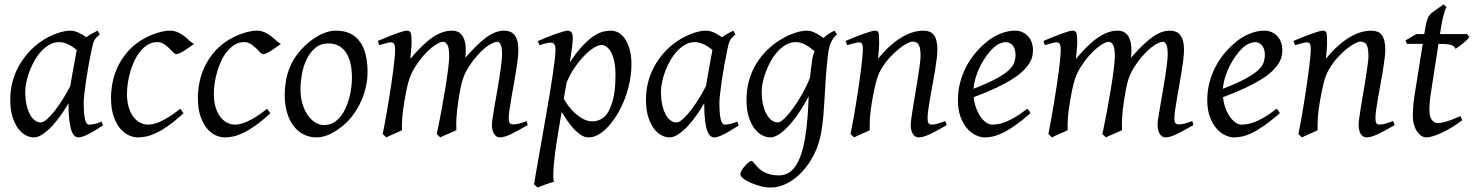

<svg xmlns="http://www.w3.org/2000/svg" viewBox="-20 -594 6586 858"><path d="M294.4 -210.4Q297.9 -232.4 302 -256.1Q306.2 -279.8 310.3 -301.8Q314.5 -323.7 317.6 -342Q320.8 -360.4 322.8 -371.1Q315.4 -377 306.6 -383.1Q297.9 -389.2 287.8 -394.3Q277.8 -399.4 266.8 -402.6Q255.9 -405.8 244.1 -405.8Q221.7 -405.8 201.9 -394.8Q182.1 -383.8 165.3 -365.7Q148.4 -347.7 135 -324.5Q121.6 -301.3 112.3 -276.6Q103 -252 97.9 -228Q92.8 -204.1 92.8 -185.1Q92.8 -153.3 98.1 -127.9Q103.5 -102.5 112.8 -84.5Q122.1 -66.4 134.8 -56.6Q147.5 -46.9 162.1 -46.9Q173.8 -46.9 190.7 -61.8Q207.5 -76.7 225.8 -100.3Q244.1 -124 262.2 -153.1Q280.3 -182.1 294.4 -210.4ZM439.9 -33.2Q397.5 -5.4 371.3 7.3Q345.2 20 331.1 20Q322.3 20 314.2 13.9Q306.2 7.8 299.8 -9Q293.5 -25.9 289.8 -55.7Q286.1 -85.4 286.1 -132.8Q273.4 -110.4 255.1 -83.7Q236.8 -57.1 215.8 -33.9Q194.8 -10.7 172.6 4.6Q150.4 20 129.9 20Q113.8 20 95.5 10.7Q77.1 1.5 61.8 -18.8Q46.4 -39.1 36.1 -71Q25.9 -103 25.9 -148.9Q25.9 -187.5 34.9 -224.4Q43.9 -261.2 62 -294.9Q80.1 -328.6 106.2 -358.2Q132.3 -387.7 167 -411.1Q180.2 -419.9 196 -428.2Q211.9 -436.5 228.8 -442.9Q245.6 -449.2 262.2 -453.1Q278.8 -457 293.9 -457Q304.2 -457 314 -454.3Q323.7 -451.7 332.8 -447.3Q341.8 -442.9 350.1 -437.7Q358.4 -432.6 365.7 -427.7Q377 -436 389.6 -443.1Q402.3 -450.2 416 -457L425.8 -439.9Q417.5 -433.1 412.1 -427.7Q406.7 -422.4 402.6 -415.3Q398.4 -408.2 395.5 -397.9Q392.6 -387.7 389.2 -371.1Q381.8 -335.9 375.2 -299.1Q368.7 -262.2 364 -229.5Q359.4 -196.8 356.7 -171.9Q354 -147 354 -136.2Q354 -108.4 355.7 -89.4Q357.4 -70.3 360.4 -58.8Q363.3 -47.4 367.7 -42.2Q372.1 -37.1 377.9 -37.1Q387.7 -37.1 401.1 -39.8Q414.6 -42.5 434.1 -50.8Z M847.2 -397.9Q836.9 -390.6 825.4 -382.3Q814 -374 803.2 -367.4Q792.5 -360.8 783 -356.4Q773.4 -352.1 767.1 -352.1Q761.7 -352.1 753.9 -360.4Q746.1 -368.7 735.6 -378.9Q725.1 -389.2 711.9 -397.5Q698.7 -405.8 683.1 -405.8Q660.6 -405.8 642.1 -395Q623.5 -384.3 608.4 -366.2Q593.3 -348.1 581.8 -324.5Q570.3 -300.8 562.7 -275.1Q555.2 -249.5 551.3 -223.6Q547.4 -197.8 547.4 -174.8Q547.4 -143.1 554.4 -117.7Q561.5 -92.3 574.2 -74.5Q586.9 -56.6 604.5 -46.9Q622.1 -37.1 643.1 -37.1Q651.9 -37.1 665.5 -40Q679.2 -43 697 -51Q714.8 -59.1 736.8 -72.8Q758.8 -86.4 785.2 -107.9Q789.1 -102.5 793.5 -97.2Q797.9 -91.8 800.3 -87.9Q762.2 -53.2 731.9 -32Q701.7 -10.7 677 0.7Q652.3 12.2 632.6 16.1Q612.8 20 595.2 20Q578.6 20 558.1 11.7Q537.6 3.4 519.3 -17.1Q501 -37.6 488.5 -71.8Q476.1 -106 476.1 -157.2Q476.1 -189.9 482.9 -224.9Q489.7 -259.8 505.1 -293.2Q520.5 -326.7 545.2 -356.9Q569.8 -387.2 606 -411.1Q619.6 -419.9 636.2 -428.2Q652.8 -436.5 670.7 -442.9Q688.5 -449.2 705.8 -453.1Q723.1 -457 738.3 -457Q759.8 -457 776.6 -448.7Q793.5 -440.4 806.6 -429.9Q819.8 -419.4 829.8 -409.9Q839.8 -400.4 847.2 -397.9Z M1235.4 -397.9Q1225.1 -390.6 1213.6 -382.3Q1202.1 -374 1191.4 -367.4Q1180.7 -360.8 1171.1 -356.4Q1161.6 -352.1 1155.3 -352.1Q1149.9 -352.1 1142.1 -360.4Q1134.3 -368.7 1123.8 -378.9Q1113.3 -389.2 1100.1 -397.5Q1086.9 -405.8 1071.3 -405.8Q1048.8 -405.8 1030.3 -395Q1011.7 -384.3 996.6 -366.2Q981.4 -348.1 970 -324.5Q958.5 -300.8 950.9 -275.1Q943.4 -249.5 939.5 -223.6Q935.5 -197.8 935.5 -174.8Q935.5 -143.1 942.6 -117.7Q949.7 -92.3 962.4 -74.5Q975.1 -56.6 992.7 -46.9Q1010.3 -37.1 1031.2 -37.1Q1040 -37.1 1053.7 -40Q1067.4 -43 1085.2 -51Q1103 -59.1 1125 -72.8Q1147 -86.4 1173.3 -107.9Q1177.2 -102.5 1181.6 -97.2Q1186 -91.8 1188.5 -87.9Q1150.4 -53.2 1120.1 -32Q1089.8 -10.7 1065.2 0.7Q1040.5 12.2 1020.8 16.1Q1001 20 983.4 20Q966.8 20 946.3 11.7Q925.8 3.4 907.5 -17.1Q889.2 -37.6 876.7 -71.8Q864.3 -106 864.3 -157.2Q864.3 -189.9 871.1 -224.9Q877.9 -259.8 893.3 -293.2Q908.7 -326.7 933.3 -356.9Q958 -387.2 994.1 -411.1Q1007.8 -419.9 1024.4 -428.2Q1041 -436.5 1058.8 -442.9Q1076.7 -449.2 1094 -453.1Q1111.3 -457 1126.5 -457Q1147.9 -457 1164.8 -448.7Q1181.6 -440.4 1194.8 -429.9Q1208 -419.4 1218 -409.9Q1228 -400.4 1235.4 -397.9Z M1552.7 -246.1Q1552.7 -320.8 1525.4 -360.4Q1498 -399.9 1447.8 -399.9Q1412.6 -399.9 1388.7 -379.6Q1364.7 -359.4 1350.1 -328.6Q1335.4 -297.9 1329.1 -262Q1322.8 -226.1 1322.8 -194.8Q1322.8 -162.1 1330.8 -133.1Q1338.9 -104 1353.3 -82.3Q1367.7 -60.5 1387 -47.9Q1406.2 -35.2 1428.7 -35.2Q1451.2 -35.2 1469 -45.2Q1486.8 -55.2 1500.7 -72Q1514.6 -88.9 1524.4 -110.6Q1534.2 -132.3 1540.5 -155.8Q1546.9 -179.2 1549.8 -202.6Q1552.7 -226.1 1552.7 -246.1ZM1622.6 -272.9Q1622.6 -240.2 1615.2 -206.8Q1607.9 -173.3 1593.8 -141.8Q1579.6 -110.4 1558.8 -81.8Q1538.1 -53.2 1510.7 -30.8Q1498 -20.5 1483.9 -11.2Q1469.7 -2 1455.1 5.1Q1440.4 12.2 1425.3 16.1Q1410.2 20 1395.5 20Q1361.3 20 1334.7 5.6Q1308.1 -8.8 1289.8 -33.9Q1271.5 -59.1 1262 -93.5Q1252.4 -127.9 1252.4 -168Q1252.4 -203.1 1258.3 -235.6Q1264.2 -268.1 1277.3 -298.3Q1290.5 -328.6 1312.5 -356.4Q1334.5 -384.3 1366.7 -410.2Q1391.6 -429.7 1421.4 -443.4Q1451.2 -457 1481.4 -457Q1519.5 -457 1546.4 -443.4Q1573.2 -429.7 1590.1 -405.3Q1606.9 -380.9 1614.7 -347.2Q1622.6 -313.5 1622.6 -272.9Z M2338.4 -35.2Q2293 -8.8 2263.2 5.6Q2233.4 20 2212.4 20Q2198.2 20 2188.2 4.6Q2178.2 -10.7 2178.2 -37.1Q2178.2 -45.9 2181.6 -67.9Q2185.1 -89.8 2189.9 -119.4Q2194.8 -148.9 2200.9 -182.6Q2207 -216.3 2211.9 -248.3Q2216.8 -280.3 2220.2 -307.6Q2223.6 -335 2223.6 -351.1Q2223.6 -381.3 2217.5 -394.3Q2211.4 -407.2 2202.6 -407.2Q2193.4 -407.2 2179.2 -400.6Q2165 -394 2147.9 -380.1Q2130.9 -366.2 2111.6 -344.5Q2092.3 -322.8 2073.2 -293Q2062.5 -275.9 2055.4 -259.3Q2048.3 -242.7 2043.7 -224.9Q2039.1 -207 2035.6 -187.3Q2032.2 -167.5 2028.3 -144Q2021.5 -99.6 2019.8 -67.9Q2018.1 -36.1 2019.5 -12.2Q2012.7 -8.8 2002.9 -4.6Q1993.2 -0.5 1982.9 3.9Q1972.7 8.3 1963.1 12.5Q1953.6 16.6 1947.3 20L1931.6 4.9Q1942.4 -44.9 1952.4 -98.6Q1962.4 -152.3 1970.2 -200.4Q1978 -248.5 1982.7 -286.1Q1987.3 -323.7 1987.3 -341.8Q1987.3 -378.9 1979.7 -393.1Q1972.2 -407.2 1958.5 -407.2Q1952.1 -407.2 1939 -400.9Q1925.8 -394.5 1908.7 -380.6Q1891.6 -366.7 1872.3 -345.2Q1853 -323.7 1834.5 -293.9Q1824.2 -278.3 1817.1 -261.7Q1810.1 -245.1 1804.9 -226.8Q1799.8 -208.5 1795.7 -188Q1791.5 -167.5 1787.6 -144Q1779.8 -99.6 1777.6 -67.6Q1775.4 -35.6 1776.4 -12.2Q1770 -8.8 1760.5 -4.6Q1751 -0.5 1741 3.9Q1731 8.3 1721.7 12.5Q1712.4 16.6 1706.5 20L1690.4 4.9Q1697.3 -29.3 1703.9 -66.7Q1710.4 -104 1716.6 -141.1Q1722.7 -178.2 1728 -213.6Q1733.4 -249 1737.3 -279.3Q1741.2 -309.6 1743.4 -333.3Q1745.6 -356.9 1745.6 -371.1Q1745.6 -382.3 1744.1 -388.9Q1742.7 -395.5 1740 -399.2Q1737.3 -402.8 1733.9 -403.8Q1730.5 -404.8 1726.6 -404.8Q1721.7 -404.8 1713.1 -402.8Q1704.6 -400.9 1695.8 -398.4Q1685.5 -395.5 1674.3 -392.1L1668.5 -411.1Q1689 -419.9 1709.5 -428.2Q1730 -436.5 1747.6 -442.9Q1765.1 -449.2 1778.3 -453.1Q1791.5 -457 1797.4 -457Q1804.7 -457 1809.1 -454.6Q1813.5 -452.1 1815.7 -446Q1817.9 -439.9 1818.6 -429Q1819.3 -418 1819.3 -400.9Q1819.3 -395.5 1818.6 -387.5Q1817.9 -379.4 1817.1 -369.9Q1816.4 -360.4 1815.2 -350.1Q1814 -339.8 1813.5 -331.1Q1842.3 -365.2 1867.4 -389.4Q1892.6 -413.6 1915.3 -428.5Q1938 -443.4 1958.7 -450.2Q1979.5 -457 1999.5 -457Q2017.6 -457 2029.8 -449.7Q2042 -442.4 2048.8 -430.2Q2055.7 -418 2058.6 -402.6Q2061.5 -387.2 2061.5 -371.1Q2061.5 -361.8 2061 -354.2Q2060.5 -346.7 2059.6 -335.9Q2087.9 -368.7 2111.8 -391.6Q2135.7 -414.6 2156.5 -429.2Q2177.2 -443.8 2196 -450.4Q2214.8 -457 2233.4 -457Q2247.6 -457 2259.3 -452.4Q2271 -447.8 2279.3 -437.5Q2287.6 -427.2 2292 -410.9Q2296.4 -394.5 2296.4 -371.1Q2296.4 -352.5 2293.2 -326.4Q2290 -300.3 2285.2 -271Q2280.3 -241.7 2274.9 -210.9Q2269.5 -180.2 2264.6 -152.6Q2259.8 -125 2256.6 -102.3Q2253.4 -79.6 2253.4 -65.9Q2253.4 -49.3 2258.3 -43.7Q2263.2 -38.1 2271.5 -38.1Q2285.6 -38.1 2299.6 -41.7Q2313.5 -45.4 2333.5 -53.2Z M2667.5 -393.1Q2654.3 -393.1 2634.3 -380.9Q2614.3 -368.7 2592.3 -346.4Q2570.3 -324.2 2548.8 -293.2Q2527.3 -262.2 2511.7 -224.6L2499.5 -153.3Q2506.8 -138.7 2520 -120.8Q2533.2 -103 2550.3 -87.6Q2567.4 -72.3 2586.9 -62Q2606.4 -51.8 2626.5 -51.8Q2652.8 -51.8 2673.1 -66.2Q2693.4 -80.6 2704.6 -106.9Q2713.4 -126 2718.8 -146.7Q2724.1 -167.5 2726.6 -187.7Q2729 -208 2729.7 -226.6Q2730.5 -245.1 2730.5 -259.8Q2730.5 -293.9 2725.1 -319.1Q2719.7 -344.2 2710.7 -360.6Q2701.7 -377 2690.4 -385Q2679.2 -393.1 2667.5 -393.1ZM2539.6 -424.8Q2539.6 -410.2 2536.4 -383.8Q2533.2 -357.4 2526.4 -314.5Q2557.6 -362.8 2585 -391.1Q2612.3 -419.4 2635 -434.1Q2657.7 -448.7 2676.3 -452.9Q2694.8 -457 2709.5 -457Q2728.5 -457 2745.1 -447.3Q2761.7 -437.5 2774.4 -418.2Q2787.1 -398.9 2794.4 -370.8Q2801.8 -342.8 2801.8 -306.2Q2801.8 -257.3 2788.1 -202.6Q2774.4 -147.9 2743.7 -91.8Q2732.4 -72.3 2718 -52.5Q2703.6 -32.7 2686.5 -16.6Q2669.4 -0.5 2650.1 9.8Q2630.9 20 2609.9 20Q2593.3 20 2577.4 10Q2561.5 0 2546.1 -16.1Q2530.8 -32.2 2516.6 -52.7Q2502.4 -73.2 2489.7 -93.8L2474.6 -2.9Q2458 97.7 2454.1 151.1Q2450.2 204.6 2455.6 218.3Q2448.2 220.2 2438.5 223.4Q2428.7 226.6 2418.2 230.2Q2407.7 233.9 2398.2 237.5Q2388.7 241.2 2382.3 244.1L2366.7 230Q2368.7 215.8 2373.8 186Q2378.9 156.2 2386 116.2Q2393.1 76.2 2401.4 28.8Q2409.7 -18.6 2418.2 -67.4Q2426.8 -116.2 2434.8 -164.1Q2442.9 -211.9 2449 -252.7Q2455.1 -293.5 2458.7 -324.5Q2462.4 -355.5 2462.4 -371.1Q2462.4 -382.3 2460.4 -388.9Q2458.5 -395.5 2455.1 -398.7Q2451.7 -401.9 2447.8 -402.8Q2443.8 -403.8 2439.5 -403.8Q2435.1 -403.8 2427 -402.1Q2418.9 -400.4 2410.6 -397.9Q2401.4 -395.5 2390.6 -392.1L2383.8 -410.2Q2404.3 -419.4 2425.3 -428Q2446.3 -436.5 2464.6 -442.9Q2482.9 -449.2 2496.8 -453.1Q2510.7 -457 2516.6 -457Q2526.4 -457 2533 -450.4Q2539.6 -443.8 2539.6 -424.8Z M3135.3 -210.4Q3138.7 -232.4 3142.8 -256.1Q3147 -279.8 3151.1 -301.8Q3155.3 -323.7 3158.4 -342Q3161.6 -360.4 3163.6 -371.1Q3156.2 -377 3147.5 -383.1Q3138.7 -389.2 3128.7 -394.3Q3118.7 -399.4 3107.7 -402.6Q3096.7 -405.8 3085 -405.8Q3062.5 -405.8 3042.7 -394.8Q3022.9 -383.8 3006.1 -365.7Q2989.3 -347.7 2975.8 -324.5Q2962.4 -301.3 2953.1 -276.6Q2943.8 -252 2938.7 -228Q2933.6 -204.1 2933.6 -185.1Q2933.6 -153.3 2939 -127.9Q2944.3 -102.5 2953.6 -84.5Q2962.9 -66.4 2975.6 -56.6Q2988.3 -46.9 3002.9 -46.9Q3014.6 -46.9 3031.5 -61.8Q3048.3 -76.7 3066.7 -100.3Q3085 -124 3103 -153.1Q3121.1 -182.1 3135.3 -210.4ZM3280.8 -33.2Q3238.3 -5.4 3212.2 7.3Q3186 20 3171.9 20Q3163.1 20 3155 13.9Q3147 7.8 3140.6 -9Q3134.3 -25.9 3130.6 -55.7Q3127 -85.4 3127 -132.8Q3114.3 -110.4 3095.9 -83.7Q3077.6 -57.1 3056.6 -33.9Q3035.6 -10.7 3013.4 4.6Q2991.2 20 2970.7 20Q2954.6 20 2936.3 10.7Q2918 1.5 2902.6 -18.8Q2887.2 -39.1 2877 -71Q2866.7 -103 2866.7 -148.9Q2866.7 -187.5 2875.7 -224.4Q2884.8 -261.2 2902.8 -294.9Q2920.9 -328.6 2947 -358.2Q2973.1 -387.7 3007.8 -411.1Q3021 -419.9 3036.9 -428.2Q3052.7 -436.5 3069.6 -442.9Q3086.4 -449.2 3103 -453.1Q3119.6 -457 3134.8 -457Q3145 -457 3154.8 -454.3Q3164.6 -451.7 3173.6 -447.3Q3182.6 -442.9 3190.9 -437.7Q3199.2 -432.6 3206.5 -427.7Q3217.8 -436 3230.5 -443.1Q3243.2 -450.2 3256.8 -457L3266.6 -439.9Q3258.3 -433.1 3252.9 -427.7Q3247.6 -422.4 3243.4 -415.3Q3239.3 -408.2 3236.3 -397.9Q3233.4 -387.7 3230 -371.1Q3222.7 -335.9 3216.1 -299.1Q3209.5 -262.2 3204.8 -229.5Q3200.2 -196.8 3197.5 -171.9Q3194.8 -147 3194.8 -136.2Q3194.8 -108.4 3196.5 -89.4Q3198.2 -70.3 3201.2 -58.8Q3204.1 -47.4 3208.5 -42.2Q3212.9 -37.1 3218.8 -37.1Q3228.5 -37.1 3241.9 -39.8Q3255.4 -42.5 3274.9 -50.8Z M3456.1 -46.9Q3466.3 -46.9 3483.9 -63.2Q3501.5 -79.6 3521.7 -106.9Q3542 -134.3 3562.7 -170.4Q3583.5 -206.5 3599.6 -246.1Q3601.6 -264.6 3603.8 -284.9Q3606 -305.2 3609.9 -328.1Q3611.3 -338.4 3614 -347.7Q3616.7 -356.9 3620.1 -365.2Q3612.8 -371.1 3604 -377.9Q3595.2 -384.8 3584.7 -391.1Q3574.2 -397.5 3562 -401.6Q3549.8 -405.8 3536.1 -405.8Q3513.7 -405.8 3493.7 -394.8Q3473.6 -383.8 3456.8 -365.7Q3439.9 -347.7 3426.5 -324.5Q3413.1 -301.3 3403.6 -276.6Q3394 -252 3388.9 -228Q3383.8 -204.1 3383.8 -185.1Q3383.8 -153.3 3389.6 -127.9Q3395.5 -102.5 3405.3 -84.5Q3415 -66.4 3428.2 -56.6Q3441.4 -46.9 3456.1 -46.9ZM3720.2 -439.9Q3703.6 -426.3 3694.1 -406.2Q3684.6 -386.2 3680.2 -351.1Q3673.3 -293 3670.2 -245.1Q3667 -197.3 3664.8 -155.5Q3662.6 -113.8 3659.4 -75.9Q3656.2 -38.1 3649.4 -0.5Q3640.6 50.3 3618.4 94.7Q3596.2 139.2 3565.7 172.4Q3535.2 205.6 3498.3 224.9Q3461.4 244.1 3423.3 244.1Q3402.8 244.1 3379.2 238Q3355.5 231.9 3335.4 223.1Q3315.4 214.4 3302 204.1Q3288.6 193.8 3288.6 185.1Q3288.6 176.8 3294.9 166.3Q3301.3 155.8 3309.6 146.7Q3317.9 137.7 3325.9 131.3Q3334 125 3337.4 125Q3341.3 125 3345.5 129.9Q3349.6 134.8 3355.7 141.8Q3361.8 148.9 3370.4 157.5Q3378.9 166 3391.1 173.1Q3403.3 180.2 3420.4 185.1Q3437.5 189.9 3460.4 189.9Q3507.8 189.9 3535.6 147.5Q3563.5 105 3577.6 23.4Q3582 -3.9 3584.7 -28.1Q3587.4 -52.2 3589.1 -75Q3590.8 -97.7 3591.8 -119.4Q3592.8 -141.1 3593.8 -164.1Q3578.1 -133.3 3557.4 -100.8Q3536.6 -68.4 3513.4 -41.5Q3490.2 -14.6 3466.3 2.7Q3442.4 20 3420.9 20Q3404.8 20 3386.5 10.7Q3368.2 1.5 3352.3 -18.8Q3336.4 -39.1 3326.2 -71Q3315.9 -103 3315.9 -148.9Q3315.9 -187.5 3324.7 -224.4Q3333.5 -261.2 3351.3 -294.7Q3369.1 -328.1 3396 -357.7Q3422.9 -387.2 3459 -411.1Q3472.7 -419.9 3488.3 -428.2Q3503.9 -436.5 3520.5 -442.9Q3537.1 -449.2 3553.5 -453.1Q3569.8 -457 3585 -457Q3595.7 -457 3606 -453.9Q3616.2 -450.7 3625.7 -445.8Q3635.3 -440.9 3643.8 -435.1Q3652.3 -429.2 3660.2 -424.3Q3671.4 -435.1 3683.8 -442.9Q3696.3 -450.7 3709 -457Z M4210.9 -35.2Q4166.5 -8.8 4135.5 5.6Q4104.5 20 4085.9 20Q4068.8 20 4059.3 4.6Q4049.8 -10.7 4049.8 -37.1Q4049.8 -45.9 4053 -68.6Q4056.2 -91.3 4061 -121.6Q4065.9 -151.9 4071.8 -186Q4077.6 -220.2 4082.5 -251Q4087.4 -281.7 4090.6 -306.2Q4093.8 -330.6 4093.8 -341.8Q4093.8 -378.9 4085.9 -393.6Q4078.1 -408.2 4056.6 -408.2Q4050.3 -408.2 4034.4 -400.4Q4018.6 -392.6 3998.5 -377Q3978.5 -361.3 3956.8 -337.9Q3935.1 -314.5 3917 -283.2Q3903.3 -259.8 3894.8 -227.1Q3886.2 -194.3 3877.9 -147Q3870.1 -103.5 3867.9 -72.3Q3865.7 -41 3866.7 -12.2Q3860.4 -8.8 3850.8 -4.6Q3841.3 -0.5 3831.3 3.9Q3821.3 8.3 3812 12.5Q3802.7 16.6 3796.9 20L3780.8 4.9Q3787.6 -27.3 3794.2 -64.9Q3800.8 -102.5 3806.9 -140.4Q3813 -178.2 3818.4 -215.1Q3823.7 -252 3827.6 -283Q3831.5 -314 3833.7 -337.4Q3835.9 -360.8 3835.9 -372.1Q3835.9 -383.3 3834.7 -389.9Q3833.5 -396.5 3831.3 -399.7Q3829.1 -402.8 3825.7 -403.8Q3822.3 -404.8 3817.9 -404.8Q3813.5 -404.8 3804.9 -402.8Q3796.4 -400.9 3787.6 -398.4Q3777.3 -395.5 3765.6 -392.1L3758.8 -411.1Q3779.3 -419.9 3800 -428.2Q3820.8 -436.5 3838.9 -442.9Q3856.9 -449.2 3870.4 -453.1Q3883.8 -457 3889.6 -457Q3896.5 -457 3900.4 -454.8Q3904.3 -452.6 3906 -446.8Q3907.7 -440.9 3908.2 -430.2Q3908.7 -419.4 3908.7 -401.9Q3908.7 -396.5 3908.2 -387.2Q3907.7 -377.9 3907 -367.4Q3906.2 -356.9 3905.3 -346.9Q3904.3 -336.9 3903.8 -331.1Q3930.2 -364.3 3957 -388.2Q3983.9 -412.1 4009.8 -427.5Q4035.6 -442.9 4059.8 -450Q4084 -457 4106 -457Q4121.1 -457 4133.1 -452.6Q4145 -448.2 4152.8 -438.2Q4160.6 -428.2 4164.8 -411.9Q4168.9 -395.5 4168.9 -372.1Q4168.9 -355 4165.8 -329.6Q4162.6 -304.2 4157.7 -274.7Q4152.8 -245.1 4147 -213.9Q4141.1 -182.6 4136.2 -154.3Q4131.3 -126 4128.2 -102.8Q4125 -79.6 4125 -65.9Q4125 -49.3 4129.4 -43.2Q4133.8 -37.1 4142.6 -37.1Q4153.8 -37.1 4168.5 -41Q4183.1 -44.9 4203.6 -53.2Z M4420.9 -381.8Q4404.8 -367.2 4389.4 -346.2Q4374 -325.2 4361.6 -300.8Q4349.1 -276.4 4340.8 -249.8Q4332.5 -223.1 4330.6 -197.3Q4394.5 -222.2 4431.9 -242.4Q4469.2 -262.7 4488.3 -280.8Q4507.3 -298.8 4512.7 -315.4Q4518.1 -332 4518.1 -349.1Q4518.1 -364.3 4514.2 -375.2Q4510.3 -386.2 4503.9 -392.8Q4497.6 -399.4 4489.5 -402.6Q4481.4 -405.8 4473.1 -405.8Q4465.3 -405.8 4450.2 -400.1Q4435.1 -394.5 4420.9 -381.8ZM4596.2 -371.1Q4596.2 -357.4 4593 -342.3Q4589.8 -327.1 4579.8 -311Q4569.8 -294.9 4552 -277.3Q4534.2 -259.8 4504.6 -241Q4475.1 -222.2 4432.6 -201.9Q4390.1 -181.6 4331.1 -159.7Q4334 -132.3 4342.5 -109.9Q4351.1 -87.4 4362.5 -71.3Q4374 -55.2 4387.5 -46.1Q4400.9 -37.1 4414.1 -37.1Q4424.3 -37.1 4439 -39.3Q4453.6 -41.5 4472.9 -48.8Q4492.2 -56.2 4516.4 -70.3Q4540.5 -84.5 4569.8 -107.9Q4575.2 -105 4579.3 -98.4Q4583.5 -91.8 4585 -87.9Q4544.9 -53.2 4514.2 -32Q4483.4 -10.7 4459.2 0.7Q4435.1 12.2 4415.8 16.1Q4396.5 20 4378.9 20Q4362.8 20 4342.3 11Q4321.8 2 4303.7 -17.8Q4285.6 -37.6 4273.2 -69.6Q4260.7 -101.6 4260.7 -147.9Q4260.7 -186 4270 -222.9Q4279.3 -259.8 4296.6 -293.7Q4314 -327.6 4339.4 -357.9Q4364.7 -388.2 4397 -413.1Q4408.2 -421.9 4422.4 -429.9Q4436.5 -438 4451.9 -444.1Q4467.3 -450.2 4483.2 -453.6Q4499 -457 4514.2 -457Q4535.2 -457 4550.5 -449.5Q4565.9 -441.9 4576.2 -429.7Q4586.4 -417.5 4591.3 -402.1Q4596.2 -386.7 4596.2 -371.1Z M5313 -35.2Q5267.6 -8.8 5237.8 5.6Q5208 20 5187 20Q5172.9 20 5162.8 4.6Q5152.8 -10.7 5152.8 -37.1Q5152.8 -45.9 5156.2 -67.9Q5159.7 -89.8 5164.6 -119.4Q5169.4 -148.9 5175.5 -182.6Q5181.6 -216.3 5186.5 -248.3Q5191.4 -280.3 5194.8 -307.6Q5198.2 -335 5198.2 -351.1Q5198.2 -381.3 5192.1 -394.3Q5186 -407.2 5177.2 -407.2Q5168 -407.2 5153.8 -400.6Q5139.6 -394 5122.6 -380.1Q5105.5 -366.2 5086.2 -344.5Q5066.9 -322.8 5047.9 -293Q5037.1 -275.9 5030 -259.3Q5022.9 -242.7 5018.3 -224.9Q5013.7 -207 5010.3 -187.3Q5006.8 -167.5 5002.9 -144Q4996.1 -99.6 4994.4 -67.9Q4992.7 -36.1 4994.1 -12.2Q4987.3 -8.8 4977.5 -4.6Q4967.8 -0.5 4957.5 3.9Q4947.3 8.3 4937.7 12.5Q4928.2 16.6 4921.9 20L4906.2 4.9Q4917 -44.9 4927 -98.6Q4937 -152.3 4944.8 -200.4Q4952.6 -248.5 4957.3 -286.1Q4961.9 -323.7 4961.9 -341.8Q4961.9 -378.9 4954.3 -393.1Q4946.8 -407.2 4933.1 -407.2Q4926.8 -407.2 4913.6 -400.9Q4900.4 -394.5 4883.3 -380.6Q4866.2 -366.7 4846.9 -345.2Q4827.6 -323.7 4809.1 -293.9Q4798.8 -278.3 4791.7 -261.7Q4784.7 -245.1 4779.5 -226.8Q4774.4 -208.5 4770.3 -188Q4766.1 -167.5 4762.2 -144Q4754.4 -99.6 4752.2 -67.6Q4750 -35.6 4751 -12.2Q4744.6 -8.8 4735.1 -4.6Q4725.6 -0.5 4715.6 3.9Q4705.6 8.3 4696.3 12.5Q4687 16.6 4681.2 20L4665 4.9Q4671.9 -29.3 4678.5 -66.7Q4685.1 -104 4691.2 -141.1Q4697.3 -178.2 4702.6 -213.6Q4708 -249 4711.9 -279.3Q4715.8 -309.6 4718 -333.3Q4720.2 -356.9 4720.2 -371.1Q4720.2 -382.3 4718.8 -388.9Q4717.3 -395.5 4714.6 -399.2Q4711.9 -402.8 4708.5 -403.8Q4705.1 -404.8 4701.2 -404.8Q4696.3 -404.8 4687.7 -402.8Q4679.2 -400.9 4670.4 -398.4Q4660.2 -395.5 4648.9 -392.1L4643.1 -411.1Q4663.6 -419.9 4684.1 -428.2Q4704.6 -436.5 4722.2 -442.9Q4739.7 -449.2 4752.9 -453.1Q4766.1 -457 4772 -457Q4779.3 -457 4783.7 -454.6Q4788.1 -452.1 4790.3 -446Q4792.5 -439.9 4793.2 -429Q4793.9 -418 4793.9 -400.9Q4793.9 -395.5 4793.2 -387.5Q4792.5 -379.4 4791.7 -369.9Q4791 -360.4 4789.8 -350.1Q4788.6 -339.8 4788.1 -331.1Q4816.9 -365.2 4842 -389.4Q4867.2 -413.6 4889.9 -428.5Q4912.6 -443.4 4933.3 -450.2Q4954.1 -457 4974.1 -457Q4992.2 -457 5004.4 -449.7Q5016.6 -442.4 5023.4 -430.2Q5030.3 -418 5033.2 -402.6Q5036.1 -387.2 5036.1 -371.1Q5036.1 -361.8 5035.6 -354.2Q5035.2 -346.7 5034.2 -335.9Q5062.5 -368.7 5086.4 -391.6Q5110.4 -414.6 5131.1 -429.2Q5151.9 -443.8 5170.7 -450.4Q5189.5 -457 5208 -457Q5222.2 -457 5233.9 -452.4Q5245.6 -447.8 5253.9 -437.5Q5262.2 -427.2 5266.6 -410.9Q5271 -394.5 5271 -371.1Q5271 -352.5 5267.8 -326.4Q5264.6 -300.3 5259.8 -271Q5254.9 -241.7 5249.5 -210.9Q5244.1 -180.2 5239.3 -152.6Q5234.4 -125 5231.2 -102.3Q5228 -79.6 5228 -65.9Q5228 -49.3 5232.9 -43.7Q5237.8 -38.1 5246.1 -38.1Q5260.3 -38.1 5274.2 -41.7Q5288.1 -45.4 5308.1 -53.2Z M5535.2 -381.8Q5519 -367.2 5503.7 -346.2Q5488.3 -325.2 5475.8 -300.8Q5463.4 -276.4 5455.1 -249.8Q5446.8 -223.1 5444.8 -197.3Q5508.8 -222.2 5546.1 -242.4Q5583.5 -262.7 5602.5 -280.8Q5621.6 -298.8 5627 -315.4Q5632.3 -332 5632.3 -349.1Q5632.3 -364.3 5628.4 -375.2Q5624.5 -386.2 5618.2 -392.8Q5611.8 -399.4 5603.8 -402.6Q5595.7 -405.8 5587.4 -405.8Q5579.6 -405.8 5564.5 -400.1Q5549.3 -394.5 5535.2 -381.8ZM5710.4 -371.1Q5710.4 -357.4 5707.3 -342.3Q5704.1 -327.1 5694.1 -311Q5684.1 -294.9 5666.3 -277.3Q5648.4 -259.8 5618.9 -241Q5589.4 -222.2 5546.9 -201.9Q5504.4 -181.6 5445.3 -159.7Q5448.2 -132.3 5456.8 -109.9Q5465.3 -87.4 5476.8 -71.3Q5488.3 -55.2 5501.7 -46.1Q5515.1 -37.1 5528.3 -37.1Q5538.6 -37.1 5553.2 -39.3Q5567.9 -41.5 5587.2 -48.8Q5606.4 -56.2 5630.6 -70.3Q5654.8 -84.5 5684.1 -107.9Q5689.5 -105 5693.6 -98.4Q5697.8 -91.8 5699.2 -87.9Q5659.2 -53.2 5628.4 -32Q5597.7 -10.7 5573.5 0.7Q5549.3 12.2 5530 16.1Q5510.7 20 5493.2 20Q5477.1 20 5456.5 11Q5436 2 5418 -17.8Q5399.9 -37.6 5387.5 -69.6Q5375 -101.6 5375 -147.9Q5375 -186 5384.3 -222.9Q5393.6 -259.8 5410.9 -293.7Q5428.2 -327.6 5453.6 -357.9Q5479 -388.2 5511.2 -413.1Q5522.5 -421.9 5536.6 -429.9Q5550.8 -438 5566.2 -444.1Q5581.5 -450.2 5597.4 -453.6Q5613.3 -457 5628.4 -457Q5649.4 -457 5664.8 -449.5Q5680.2 -441.9 5690.4 -429.7Q5700.7 -417.5 5705.6 -402.1Q5710.4 -386.7 5710.4 -371.1Z M6212.4 -35.2Q6168 -8.8 6137 5.6Q6106 20 6087.4 20Q6070.3 20 6060.8 4.6Q6051.3 -10.7 6051.3 -37.1Q6051.3 -45.9 6054.4 -68.6Q6057.6 -91.3 6062.5 -121.6Q6067.4 -151.9 6073.2 -186Q6079.1 -220.2 6084 -251Q6088.9 -281.7 6092 -306.2Q6095.2 -330.6 6095.2 -341.8Q6095.2 -378.9 6087.4 -393.6Q6079.6 -408.2 6058.1 -408.2Q6051.8 -408.2 6035.9 -400.4Q6020 -392.6 6000 -377Q5980 -361.3 5958.3 -337.9Q5936.5 -314.5 5918.5 -283.2Q5904.8 -259.8 5896.2 -227.1Q5887.7 -194.3 5879.4 -147Q5871.6 -103.5 5869.4 -72.3Q5867.2 -41 5868.2 -12.2Q5861.8 -8.8 5852.3 -4.6Q5842.8 -0.5 5832.8 3.9Q5822.8 8.3 5813.5 12.5Q5804.2 16.6 5798.3 20L5782.2 4.9Q5789.1 -27.3 5795.7 -64.9Q5802.2 -102.5 5808.3 -140.4Q5814.5 -178.2 5819.8 -215.1Q5825.2 -252 5829.1 -283Q5833 -314 5835.2 -337.4Q5837.4 -360.8 5837.4 -372.1Q5837.4 -383.3 5836.2 -389.9Q5835 -396.5 5832.8 -399.7Q5830.6 -402.8 5827.1 -403.8Q5823.7 -404.8 5819.3 -404.8Q5814.9 -404.8 5806.4 -402.8Q5797.9 -400.9 5789.1 -398.4Q5778.8 -395.5 5767.1 -392.1L5760.3 -411.1Q5780.8 -419.9 5801.5 -428.2Q5822.3 -436.5 5840.3 -442.9Q5858.4 -449.2 5871.8 -453.1Q5885.3 -457 5891.1 -457Q5897.9 -457 5901.9 -454.8Q5905.8 -452.6 5907.5 -446.8Q5909.2 -440.9 5909.7 -430.2Q5910.2 -419.4 5910.2 -401.9Q5910.2 -396.5 5909.7 -387.2Q5909.2 -377.9 5908.4 -367.4Q5907.7 -356.9 5906.7 -346.9Q5905.8 -336.9 5905.3 -331.1Q5931.6 -364.3 5958.5 -388.2Q5985.4 -412.1 6011.2 -427.5Q6037.1 -442.9 6061.3 -450Q6085.4 -457 6107.4 -457Q6122.6 -457 6134.5 -452.6Q6146.5 -448.2 6154.3 -438.2Q6162.1 -428.2 6166.3 -411.9Q6170.4 -395.5 6170.4 -372.1Q6170.4 -355 6167.2 -329.6Q6164.1 -304.2 6159.2 -274.7Q6154.3 -245.1 6148.4 -213.9Q6142.6 -182.6 6137.7 -154.3Q6132.8 -126 6129.6 -102.8Q6126.5 -79.6 6126.5 -65.9Q6126.5 -49.3 6130.9 -43.2Q6135.3 -37.1 6144 -37.1Q6155.3 -37.1 6169.9 -41Q6184.6 -44.9 6205.1 -53.2Z M6514.6 -57.1Q6490.7 -38.6 6466.8 -24.2Q6442.9 -9.8 6421.4 0Q6399.9 9.8 6382.6 14.9Q6365.2 20 6354.5 20Q6342.3 20 6331.3 12.7Q6320.3 5.4 6311.8 -7.6Q6303.2 -20.5 6298.3 -38.6Q6293.5 -56.6 6293.5 -78.1Q6293.5 -87.4 6293.9 -96.7Q6294.4 -106 6295.2 -116Q6295.9 -126 6297.1 -137.2Q6298.3 -148.4 6300.3 -162.1L6337.9 -397.9H6267.6L6260.3 -413.1L6309.6 -441.9H6344.7L6347.7 -459Q6350.6 -479 6353.8 -492.2Q6356.9 -505.4 6361.1 -514.2Q6365.2 -522.9 6370.1 -528.6Q6375 -534.2 6381.3 -539.1L6430.7 -574.2L6444.3 -562Q6440.9 -557.6 6437 -546.4Q6433.6 -536.6 6429 -518.6Q6424.3 -500.5 6419.4 -470.2L6415 -441.9H6536.6L6546.4 -428.2Q6541.5 -421.4 6533 -413.3Q6524.4 -405.3 6515.1 -397.9Q6505.9 -390.6 6497.3 -384.5Q6488.8 -378.4 6484.4 -376Q6481.4 -382.8 6476.3 -387Q6471.2 -391.1 6462.4 -393.6Q6453.6 -396 6440.7 -397Q6427.7 -397.9 6409.7 -397.9H6408.2L6373.5 -173.8Q6372.1 -164.6 6370.8 -154.1Q6369.6 -143.6 6368.9 -134Q6368.2 -124.5 6367.9 -116.2Q6367.7 -107.9 6367.7 -103Q6367.7 -72.8 6378.7 -58.3Q6389.6 -43.9 6403.3 -43.9Q6420.4 -43.9 6445.1 -51.3Q6469.7 -58.6 6506.3 -75.2Z"/></svg>

Font: Gentium Plus Cyr
Style: Italic
Weight: 400
Italic angle: -8°
Designer: J. Victor Gaultney, Annie Olsen, Iska Routamaa, Becca Hirsbrunner
Foundry: SIL International
Version: Version 5.000